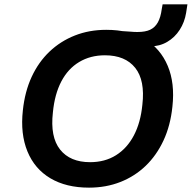

<svg xmlns="http://www.w3.org/2000/svg" viewBox="-20 -852 881 882"><path d="M389 10Q284 10 211.5 -33Q139 -76 106 -156.5Q73 -237 85 -345Q94 -431 125.5 -499Q157 -567 207.5 -615Q258 -663 324 -689Q390 -715 468 -715Q574 -715 645.5 -672Q717 -629 750.5 -549.5Q784 -470 772 -362Q763 -275 731 -206.5Q699 -138 649 -90Q599 -42 533 -16Q467 10 389 10ZM394 -107Q462 -107 513 -139Q564 -171 595 -230Q626 -289 634 -371Q647 -483 601 -540.5Q555 -598 462 -598Q395 -598 343.5 -567Q292 -536 261.5 -477.5Q231 -419 223 -336Q210 -223 256 -165Q302 -107 394 -107ZM576 -639 543 -709Q565 -708 580.5 -706.5Q596 -705 611 -705Q648 -705 670 -715.5Q692 -726 705 -749Q718 -772 723 -810L727 -832H841L835 -793Q828 -750 805.5 -715Q783 -680 748 -659.5Q713 -639 670 -639Z"/></svg>

Font: Nunito Sans 8pt
Style: Bold Italic
Weight: 700
Italic angle: -9°
Version: Version 3.101;gftools[0.9.27]